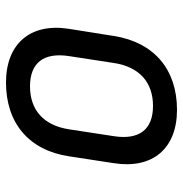

<svg xmlns="http://www.w3.org/2000/svg" viewBox="-5 -595 610 640"><g transform="rotate(-90 300.0 -275.0)"><path d="M254 10C389 10 479 -67 500 -200L524 -351C544 -479 474 -560 345 -560C209 -560 119 -483 99 -350L76 -200C56 -71 125 10 254 10ZM267 -70C189 -70 153 -115 166 -200L189 -350C202 -435 254 -480 332 -480C410 -480 446 -435 433 -350L410 -200C397 -115 345 -70 267 -70Z"/></g></svg>

Font: JetBrains Mono
Style: Italic
Weight: 400
Italic angle: -9°
Monospace: yes
Designer: Philipp Nurullin, Konstantin Bulenkov
Foundry: JetBrains
Version: Version 2.305